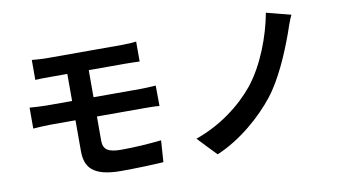

<svg xmlns="http://www.w3.org/2000/svg" viewBox="-76 -935 2033 1138"><g transform="rotate(-10 940.0 -366.5)"><path d="M626 -439H484V-602H705C739 -602 765 -601 790 -600V-720C767 -717 737 -715 705 -715C622 -715 333 -715 253 -715C219 -715 189 -718 162 -720V-600C189 -602 219 -602 253 -602H355V-439H202C173 -439 126 -442 100 -444V-318C128 -320 175 -323 202 -323H355V-138C355 -41 398 20 570 20C658 20 764 16 825 12L834 -118C759 -110 675 -104 591 -104C516 -104 484 -123 484 -176V-323H627H771C791 -323 834 -323 860 -320L859 -443C835 -441 788 -439 768 -439Z M1650 -736 1577 -755C1552 -618 1490 -452 1400 -340C1316 -237 1189 -142 1042 -91L1096 -34L1150 22C1294 -38 1426 -155 1506 -257C1582 -354 1643 -499 1683 -609C1694 -640 1707 -682 1724 -717Z"/></g></svg>

Font: GenSekiGothic2 TW B
Style: Regular
Weight: 700
Version: Version 2.100;PS 2.1;hotconv 16.6.51;makeotf.lib2.5.65220 DE